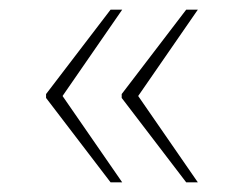

<svg xmlns="http://www.w3.org/2000/svg" viewBox="-20 -468 504 396"><path d="M364 -92 231 -266V-274L364 -448H388L265 -270L388 -92ZM208 -92 75 -266V-274L208 -448H232L109 -270L232 -92Z"/></svg>

Font: Noto Serif Thin
Style: Regular
Weight: 100
Designer: Monotype Design Team
Foundry: Monotype Imaging Inc.
Version: Version 2.015